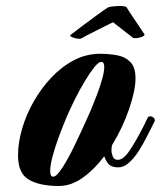

<svg xmlns="http://www.w3.org/2000/svg" viewBox="-20 -612 535 639"><path d="M176 7Q112 7 76 -14Q40 -35 40 -95Q40 -137 53.5 -183.5Q67 -230 92 -274Q117 -318 151 -354Q185 -390 226 -411.5Q267 -433 313 -433Q343 -433 370 -428Q397 -423 414 -405.5Q431 -388 431 -351Q431 -312 410 -250Q389 -188 353 -129Q351 -121 351 -113Q351 -102 355.5 -91Q360 -80 372 -80Q388 -80 405 -102Q423 -127 442 -162Q461 -197 471 -219Q473 -225 480 -225Q487 -225 492.5 -219Q498 -213 493 -205Q485 -190 472 -163.5Q459 -137 442 -110Q425 -83 405 -67Q390 -55 373 -55Q353 -55 343 -64.5Q333 -74 327 -92Q295 -49 256 -21Q217 7 176 7ZM157 -24Q168 -24 187 -53Q206 -82 228 -127.5Q250 -173 271 -220Q275 -228 284 -249.5Q293 -271 303 -297.5Q313 -324 320 -349Q327 -374 327 -389Q327 -406 317 -406Q308 -406 294 -388.5Q280 -371 263 -343Q246 -315 230 -283Q214 -251 202 -223Q190 -195 177 -160Q164 -125 155.5 -93.5Q147 -62 147 -43Q147 -24 157 -24ZM250 -484Q247 -482 236.5 -483.5Q226 -485 218.5 -489Q211 -493 215 -496Q233 -510 256.5 -527.5Q280 -545 302.5 -561.5Q325 -578 339 -587Q342 -589 354 -590.5Q366 -592 378 -592Q386 -592 393 -591Q400 -590 401 -588Q404 -583 412.5 -570Q421 -557 431.5 -541.5Q442 -526 450 -514Q458 -502 460 -499Q464 -494 452.5 -489.5Q441 -485 429 -485Q423 -485 421 -487Q417 -491 403 -501.5Q389 -512 375.5 -523Q362 -534 356 -538Q350 -535 335 -527.5Q320 -520 302 -511Q284 -502 269.5 -494.5Q255 -487 250 -484Z"/></svg>

Font: Praise
Style: Regular
Weight: 400
Designer: Robert E. Leuschke
Foundry: Robert E. Leuschke
Version: Version 1.100; ttfautohint (v1.8.3)